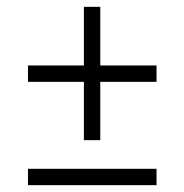

<svg xmlns="http://www.w3.org/2000/svg" viewBox="-20 -645 541 563"><path d="M62 -453H226V-625H274V-453H439V-405H274V-234H226V-405H62ZM62 -150H439V-102H62Z"/></svg>

Font: Encode Sans Compressed
Style: Light
Weight: 300
Designer: Pablo Impallari, Andres Torresi
Foundry: Pablo Impallari, Andres Torresi
Version: Version 1.000; ttfautohint (v1.00) -l 8 -r 50 -G 200 -x 14 -